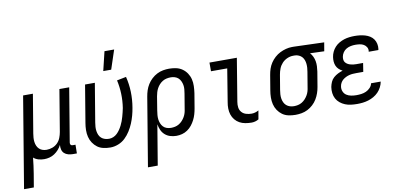

<svg xmlns="http://www.w3.org/2000/svg" viewBox="-112 -1033 3197 1526"><g transform="rotate(-10 1486.0 -269.5)"><path d="M-28 215 94 -520H173L121 -208Q118 -191 117 -174Q116 -157 118 -140.5Q120 -124 126.5 -109Q133 -94 144.5 -83Q156 -72 171.5 -67Q187 -62 204 -62Q227 -62 250.5 -70.5Q274 -79 291.5 -96.5Q309 -114 318 -137Q327 -160 331 -183L387 -520H466L394 -87Q393 -82 394 -77Q395 -72 397.5 -68.5Q400 -65 405 -63.5Q410 -62 415 -62H436L435 8H403Q384 8 365.5 3Q347 -2 334 -14Q321 -26 316.5 -44.5Q312 -63 314 -82Q304 -62 289 -45Q274 -28 255 -15.5Q236 -3 214.5 2.5Q193 8 172 8Q148 8 125.5 1.5Q103 -5 86 -20Q83 12 78.5 44Q74 76 69 108L51 215Z M707 8Q678 8 650.5 2Q623 -4 602 -19.5Q581 -35 566 -57.5Q551 -80 544.5 -106.5Q538 -133 538.5 -162Q539 -191 544 -219L594 -520H673L621 -208Q618 -191 617 -173.5Q616 -156 618.5 -139.5Q621 -123 627.5 -108Q634 -93 646 -82.5Q658 -72 674 -67Q690 -62 708 -62Q725 -62 742 -69Q759 -76 772.5 -89Q786 -102 796.5 -117.5Q807 -133 815 -149Q823 -165 829.5 -182Q836 -199 840.5 -216Q845 -233 849.5 -250Q854 -267 857 -284Q866 -341 864 -398Q862 -455 850 -508L925 -523Q940 -464 942 -400.5Q944 -337 933 -273Q928 -242 919.5 -211Q911 -180 898.5 -150Q886 -120 868 -91.5Q850 -63 826 -40Q802 -17 770 -4.5Q738 8 707 8ZM755 -600 792 -754H870L819 -600Z M1051 215H972L1064 -339Q1068 -364 1076 -388.5Q1084 -413 1098 -435.5Q1112 -458 1132 -476.5Q1152 -495 1175.5 -507Q1199 -519 1224 -523.5Q1249 -528 1273 -528Q1302 -528 1329.5 -522Q1357 -516 1379 -500.5Q1401 -485 1416 -462.5Q1431 -440 1437.5 -413.5Q1444 -387 1443 -358Q1442 -329 1438 -301L1418 -181Q1414 -158 1407.5 -135.5Q1401 -113 1390 -91.5Q1379 -70 1364 -51Q1349 -32 1328.5 -18Q1308 -4 1285 2Q1262 8 1239 8Q1213 8 1189 0.5Q1165 -7 1147 -23Q1129 -39 1119 -61.5Q1109 -84 1105 -109ZM1208 -62Q1224 -62 1240.5 -65.5Q1257 -69 1272 -78Q1287 -87 1299 -100Q1311 -113 1320 -128.5Q1329 -144 1333.5 -160Q1338 -176 1340 -192L1360 -312Q1363 -329 1364.5 -346.5Q1366 -364 1363 -380.5Q1360 -397 1353 -412Q1346 -427 1334.5 -437.5Q1323 -448 1307 -453Q1291 -458 1274 -458Q1258 -458 1241 -454.5Q1224 -451 1209 -442Q1194 -433 1182 -420Q1170 -407 1161.5 -391.5Q1153 -376 1148.5 -360Q1144 -344 1141 -328L1123 -217Q1120 -199 1118.5 -181Q1117 -163 1119 -146Q1121 -129 1127.5 -113Q1134 -97 1145.5 -85Q1157 -73 1173.5 -67.5Q1190 -62 1208 -62Z M1846 8Q1820 8 1795 3.5Q1770 -1 1749 -12.5Q1728 -24 1712.5 -43Q1697 -62 1689.5 -85Q1682 -108 1681.5 -134Q1681 -160 1686 -186L1729 -450H1598V-520H1819L1762 -174Q1758 -151 1761 -129Q1764 -107 1778 -91Q1792 -75 1813.5 -68.5Q1835 -62 1858 -62Q1872 -62 1886.5 -66Q1901 -70 1915 -78L1903 -8Q1890 0 1875 4Q1860 8 1846 8Z M2200 8Q2171 8 2143.5 2Q2116 -4 2094.5 -19.5Q2073 -35 2058 -57.5Q2043 -80 2036.5 -106.5Q2030 -133 2030.5 -162Q2031 -191 2036 -219L2056 -339Q2060 -364 2068 -388Q2076 -412 2090.5 -434Q2105 -456 2125 -474Q2145 -492 2168 -503.5Q2191 -515 2216 -521.5Q2241 -528 2265 -528H2281L2524 -520L2512 -450L2398 -454Q2411 -440 2419.5 -422Q2428 -404 2431.5 -384Q2435 -364 2434 -343Q2433 -322 2430 -301L2410 -181Q2406 -156 2397.5 -131.5Q2389 -107 2375.5 -84.5Q2362 -62 2342 -43.5Q2322 -25 2298.5 -13Q2275 -1 2249.5 3.5Q2224 8 2200 8ZM2200 -62Q2216 -62 2232.5 -65.5Q2249 -69 2264 -78Q2279 -87 2291 -100Q2303 -113 2312 -128.5Q2321 -144 2325.5 -160Q2330 -176 2332 -192L2352 -312Q2355 -328 2356 -344.5Q2357 -361 2355.5 -376.5Q2354 -392 2348.5 -407Q2343 -422 2333 -433Q2323 -444 2308.5 -450.5Q2294 -457 2279 -458H2262Q2238 -458 2214 -447.5Q2190 -437 2172.5 -418Q2155 -399 2146 -375.5Q2137 -352 2133 -328L2113 -208Q2110 -191 2109 -173.5Q2108 -156 2110.5 -139.5Q2113 -123 2120 -108Q2127 -93 2139 -82.5Q2151 -72 2167 -67Q2183 -62 2200 -62Z M2698 8Q2673 8 2648 5Q2623 2 2601 -7Q2579 -16 2560.5 -31Q2542 -46 2531 -66.5Q2520 -87 2517 -111.5Q2514 -136 2518 -161Q2522 -181 2530.5 -200.5Q2539 -220 2555 -234Q2571 -248 2590 -257.5Q2609 -267 2629 -273Q2613 -281 2600 -293Q2587 -305 2580 -321Q2573 -337 2571.5 -355.5Q2570 -374 2573 -393Q2576 -414 2585.5 -434Q2595 -454 2610 -470.5Q2625 -487 2645 -498.5Q2665 -510 2685.5 -516.5Q2706 -523 2727.5 -525.5Q2749 -528 2770 -528Q2792 -528 2813 -525.5Q2834 -523 2854.5 -517Q2875 -511 2892.5 -500Q2910 -489 2921.5 -472.5Q2933 -456 2937.5 -435Q2942 -414 2939 -392L2937 -385H2859L2860 -388Q2863 -406 2854.5 -421Q2846 -436 2831.5 -444.5Q2817 -453 2799.5 -455.5Q2782 -458 2764 -458Q2746 -458 2727.5 -454.5Q2709 -451 2692 -441.5Q2675 -432 2664 -415.5Q2653 -399 2650 -381Q2648 -369 2649.5 -357Q2651 -345 2658 -336Q2665 -327 2675 -321Q2685 -315 2696.5 -311.5Q2708 -308 2720 -306.5Q2732 -305 2744 -305H2800L2789 -235H2733Q2719 -235 2704.5 -234Q2690 -233 2676 -229.5Q2662 -226 2648.5 -219.5Q2635 -213 2623.5 -203.5Q2612 -194 2604.5 -180.5Q2597 -167 2595 -153Q2591 -131 2599 -111.5Q2607 -92 2623.5 -81Q2640 -70 2661 -66Q2682 -62 2704 -62Q2723 -62 2743 -64.5Q2763 -67 2782 -75.5Q2801 -84 2816 -100Q2831 -116 2834 -135H2912V-134Q2908 -112 2897 -90.5Q2886 -69 2869.5 -52Q2853 -35 2832 -23Q2811 -11 2788 -4Q2765 3 2742.5 5.5Q2720 8 2698 8Z"/></g></svg>

Font: Iosevka Term Curly Oblique
Style: Regular
Weight: 400
Italic angle: -9°
Designer: Belleve Invis
Foundry: Belleve Invis
Version: Version 32.3.0